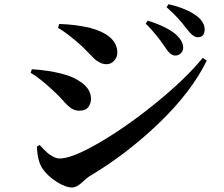

<svg xmlns="http://www.w3.org/2000/svg" viewBox="-20 -834 1040 891"><path d="M793 -576.2Q770.5 -576.2 747.1 -613.3Q708 -672.9 656.2 -724.6L666 -738.3Q760.7 -708 800.8 -669.9Q830.1 -640.6 830.1 -613.3Q830.1 -597.7 819.3 -586.9Q808.6 -576.2 793 -576.2ZM896.5 -661.1Q876 -661.1 844.7 -702.1Q809.6 -751 752.9 -800.8L762.7 -814.5Q848.6 -793.9 894.5 -758.8Q929.7 -730.5 929.7 -697.3Q929.7 -661.1 896.5 -661.1ZM356.4 -623Q293.9 -678.7 249 -705.1L254.9 -722.7Q328.1 -720.7 396.5 -705.1Q524.4 -670.9 524.4 -588.9Q524.4 -568.4 509.8 -552.2Q495.1 -536.1 474.6 -536.1Q458 -536.1 442.9 -543.9Q427.7 -551.8 418 -561Q408.2 -570.3 389.6 -589.8Q371.1 -609.4 356.4 -623ZM257.8 -98.6Q314.5 -98.6 439.9 -171.4Q565.4 -244.1 702.1 -355Q838.9 -465.8 920.9 -565.4L939.5 -552.7Q868.2 -407.2 717.8 -262.7Q567.4 -118.2 394.5 -15.6Q384.8 -9.8 359.9 13.2Q335 36.1 315.4 36.1Q283.2 36.1 240.7 8.3Q198.2 -19.5 175.8 -53.7Q153.3 -88.9 151.4 -154.3L164.1 -161.1Q165 -160.2 173.8 -150.9Q182.6 -141.6 186 -138.2Q189.5 -134.8 197.8 -127Q206.1 -119.1 211.9 -115.7Q217.8 -112.3 226.1 -107.4Q234.4 -102.5 242.2 -100.6Q250 -98.6 257.8 -98.6ZM235.4 -405.3Q167 -470.7 122.1 -496.1L127.9 -512.7Q203.1 -507.8 261.7 -493.2Q320.3 -479.5 361.3 -448.7Q402.3 -418 402.3 -375Q402.3 -353.5 389.6 -336.9Q377 -320.3 348.6 -320.3Q327.1 -320.3 311 -331.1Q294.9 -341.8 272.5 -367.2Q250 -392.6 235.4 -405.3Z"/></svg>

Font: GenYoMin TW TTF Bold
Style: Regular
Weight: 700
Version: Version 1.300